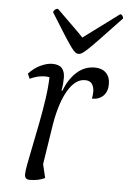

<svg xmlns="http://www.w3.org/2000/svg" viewBox="-51 -724 519 774"><g transform="rotate(5 208.5 -336.5)"><path d="M98 12Q78 12 78 -9Q78 -22 84 -53.5Q90 -85 99 -129Q108 -173 117.5 -222Q127 -271 134 -319Q141 -367 142 -407Q133 -409 125 -409Q94 -409 63 -394L54 -414Q76 -438 102 -450Q128 -462 149 -462Q176 -462 188 -448.5Q200 -435 200 -410Q200 -397 199 -385.5Q198 -374 195 -358H199Q216 -404 247.5 -433Q279 -462 321 -462Q350 -462 366.5 -445.5Q383 -429 383 -400Q383 -370 366 -353Q349 -336 320 -336Q323 -351 323 -364Q323 -383 314.5 -395.5Q306 -408 286 -408Q247 -408 217 -357.5Q187 -307 172 -217L147 -56L160 -1Q135 12 98 12ZM250 -511Q244 -511 237.5 -515.5Q231 -520 220 -535Q209 -550 188.5 -582Q168 -614 134 -669Q134 -675 140 -680Q146 -685 152 -685Q195 -643 224.5 -614Q254 -585 260 -578Q272 -587 297 -605.5Q322 -624 351 -645.5Q380 -667 404 -685Q409 -685 413 -680Q417 -675 417 -669Q365 -614 334.5 -582Q304 -550 288 -535Q272 -520 264.5 -515.5Q257 -511 250 -511Z"/></g></svg>

Font: Petrona Light
Style: Italic
Weight: 300
Italic angle: -9°
Designer: Ringo R. Seeber
Foundry: Ringo R. Seeber
Version: Version 2.001; ttfautohint (v1.8.3)